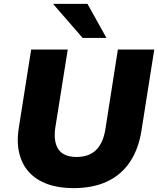

<svg xmlns="http://www.w3.org/2000/svg" viewBox="-20 -961 817 992"><path d="M359 11Q284 11 226.5 -9.5Q169 -30 131.5 -70Q94 -110 79.5 -169.5Q65 -229 78 -306L141 -705H330L266 -303Q255 -229 282 -189.5Q309 -150 375 -150Q439 -150 475.5 -185Q512 -220 524 -290L589 -705H777L711 -287Q696 -191 651.5 -124.5Q607 -58 534 -23.5Q461 11 359 11ZM407 -765 254 -941H432L530 -765Z"/></svg>

Font: Nunito Sans 9pt Black
Style: Italic
Weight: 900
Italic angle: -9°
Version: Version 3.101;gftools[0.9.27]